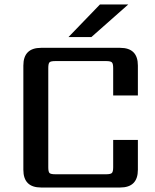

<svg xmlns="http://www.w3.org/2000/svg" viewBox="-20 -835 691 855"><path d="M551 -815 387 -670H285L425 -815ZM594 -410H484V-532Q484 -552 478 -557.5Q472 -563 453 -563H226Q206 -563 200.5 -557.5Q195 -552 195 -532V-90Q195 -70 200.5 -64.5Q206 -59 226 -59H453Q472 -59 478 -64.5Q484 -70 484 -90V-212H594V-79Q594 0 515 0H163Q84 0 84 -79V-543Q84 -622 163 -622H515Q594 -622 594 -543Z"/></svg>

Font: Sarpanch Medium
Style: Regular
Weight: 500
Designer: Manushi Parikh (Devanagari and Latin), Jyotish Sonowal (Devanagari)
Foundry: Indian Type Foundry
Version: Version 2.004;PS 1.0;hotconv 1.0.78;makeotf.lib2.5.61930; tt